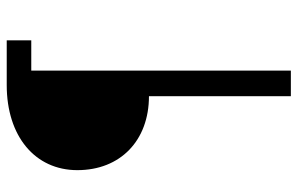

<svg xmlns="http://www.w3.org/2000/svg" viewBox="-177 -563 885 571"><g transform="rotate(-90 265.5 -277.5)"><path d="M265 145H341V-627H431V-700H298C146 -700 45 -616 45 -490C45 -362 133 -277 265 -277Z"/></g></svg>

Font: Fixel Text Regular
Style: Regular
Weight: 400
Width: 4
Designer: AlfaBravo + MacPaw
Foundry: Kyrylo Tkachov, Marchela Mozhyna, Serhii Makarenko, Maria Weinstein, Zakhar Kryvoshyya
Version: Version 1.211